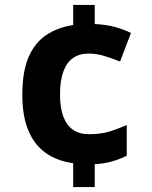

<svg xmlns="http://www.w3.org/2000/svg" viewBox="-20 -744 612 774"><path d="M362 -647Q409 -645 444.5 -635Q480 -625 508 -611L464 -496Q429 -510 398.5 -519Q368 -528 338 -528Q299 -528 273.5 -509.5Q248 -491 235 -454.5Q222 -418 222 -363Q222 -309 235.5 -273.5Q249 -238 275 -220.5Q301 -203 338 -203Q385 -203 418.5 -213Q452 -223 491 -240V-116Q460 -101 428.5 -92.5Q397 -84 362 -82V10H275V-86Q211 -95 165 -127Q119 -159 94.5 -217.5Q70 -276 70 -362Q70 -456 95.5 -514.5Q121 -573 167.5 -603.5Q214 -634 275 -643V-724H362Z"/></svg>

Font: Noto Sans Sinhala
Style: Regular
Weight: 400
Designer: Jelle Bosma - Monotype Design Team
Foundry: Monotype Imaging Inc.
Version: Version 2.006